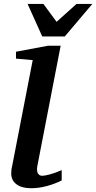

<svg xmlns="http://www.w3.org/2000/svg" viewBox="-20 -977 505 1009"><path d="M304.2 -28.8Q267.6 -10.3 225.3 1Q183.1 12.2 144 12.2Q94.2 12.2 66.7 -8.5Q39.1 -29.3 39.1 -64Q39.1 -72.3 39.8 -81.3Q40.5 -90.3 43 -100.1L151.9 -661.1L64 -668.9V-705.1L232.9 -736.8H298.8L175.8 -102.1Q174.3 -93.3 174.6 -84.7Q174.8 -76.2 177.7 -69.1Q180.7 -62 186.5 -57.6Q192.4 -53.2 202.1 -53.2Q213.9 -53.2 241.2 -60.3Q268.6 -67.4 304.2 -83ZM320.3 -785.2H202.1L125 -956.5H208L277.3 -862.3L382.3 -956.5H465.3Z"/></svg>

Font: Charis SIL Phon
Style: Bold Italic
Weight: 700
Italic angle: -11°
Foundry: SIL International
Version: Version 5.000